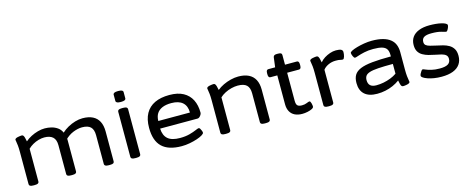

<svg xmlns="http://www.w3.org/2000/svg" viewBox="-37 -1326 4783 1957"><g transform="rotate(-15 2355.0 -347.5)"><path d="M138 2Q113 2 103 -4.5Q93 -11 93 -23V-364Q93 -406 90 -433Q87 -460 84 -475Q81 -490 81 -494Q81 -502 90 -507.5Q99 -513 111.5 -515.5Q124 -518 135.5 -519.5Q147 -521 153 -521Q164 -521 170 -513.5Q176 -506 180.5 -490.5Q185 -475 190 -449Q217 -473 252 -491Q287 -509 325 -519.5Q363 -530 398 -530Q433 -530 467.5 -521.5Q502 -513 531 -493Q560 -473 575 -438Q604 -465 641 -485.5Q678 -506 718.5 -518Q759 -530 797 -530Q861 -530 904 -508.5Q947 -487 969 -444.5Q991 -402 991 -339V-23Q991 -11 981.5 -4.5Q972 2 946 2H932Q908 2 897.5 -4.5Q887 -11 887 -23V-327Q887 -387 858.5 -414.5Q830 -442 769 -442Q746 -442 721.5 -436.5Q697 -431 672.5 -421Q648 -411 625 -395Q602 -379 583 -359L582 -406Q589 -397 591.5 -384.5Q594 -372 594 -352V-23Q594 -11 584 -4.5Q574 2 549 2H535Q510 2 500 -4.5Q490 -11 490 -23V-327Q490 -387 459.5 -414.5Q429 -442 370 -442Q341 -442 309 -433Q277 -424 248 -407.5Q219 -391 197 -369V-23Q197 -11 187 -4.5Q177 2 152 2Z M1212 2Q1187 2 1177 -4.5Q1167 -11 1167 -23V-500Q1167 -512 1177 -518.5Q1187 -525 1212 -525H1226Q1251 -525 1261 -518.5Q1271 -512 1271 -500V-23Q1271 -11 1261 -4.5Q1251 2 1226 2ZM1220 -589Q1191 -589 1179 -595.5Q1167 -602 1167 -614V-679Q1167 -691 1179 -697.5Q1191 -704 1220 -704Q1248 -704 1260 -697.5Q1272 -691 1272 -679V-614Q1272 -602 1260 -595.5Q1248 -589 1220 -589Z M1703 7Q1564 7 1496 -58Q1428 -123 1428 -259Q1428 -350 1461.5 -410Q1495 -470 1558.5 -500Q1622 -530 1713 -530Q1802 -530 1859.5 -498.5Q1917 -467 1946 -410Q1975 -353 1975 -274Q1975 -264 1968 -252Q1961 -240 1951 -231.5Q1941 -223 1930 -223H1535Q1538 -150 1579.5 -114Q1621 -78 1707 -78Q1766 -78 1809.5 -90Q1853 -102 1880 -114Q1907 -126 1915 -126Q1923 -126 1929.5 -115.5Q1936 -105 1941 -92Q1946 -79 1946 -71Q1946 -60 1924 -46.5Q1902 -33 1866 -21Q1830 -9 1787.5 -1Q1745 7 1703 7ZM1537 -303H1871Q1871 -372 1830.5 -408.5Q1790 -445 1711 -445Q1654 -445 1615.5 -428.5Q1577 -412 1557.5 -381Q1538 -350 1537 -303Z M2162 2Q2137 2 2127 -4.5Q2117 -11 2117 -23V-365Q2117 -407 2114 -433.5Q2111 -460 2108 -475Q2105 -490 2105 -494Q2105 -502 2114 -507.5Q2123 -513 2135.5 -515.5Q2148 -518 2159.5 -519.5Q2171 -521 2177 -521Q2188 -521 2194 -513.5Q2200 -506 2204.5 -490.5Q2209 -475 2214 -449Q2243 -473 2280.5 -491Q2318 -509 2360 -519.5Q2402 -530 2440 -530Q2505 -530 2549 -508.5Q2593 -487 2615.5 -444.5Q2638 -402 2638 -339V-23Q2638 -11 2628 -4.5Q2618 2 2593 2H2579Q2554 2 2544 -4.5Q2534 -11 2534 -23V-327Q2534 -387 2505 -414.5Q2476 -442 2411 -442Q2379 -442 2343.5 -433Q2308 -424 2276 -407.5Q2244 -391 2221 -369V-23Q2221 -11 2211 -4.5Q2201 2 2176 2Z M2975 7Q2929 7 2896.5 -9Q2864 -25 2846.5 -56.5Q2829 -88 2829 -133V-438H2757Q2734 -438 2734 -474V-487Q2734 -523 2757 -523H2829L2842 -625Q2844 -638 2853 -644Q2862 -650 2879 -650H2894Q2916 -650 2924.5 -644Q2933 -638 2933 -625V-523H3058Q3081 -523 3081 -487V-474Q3081 -438 3058 -438H2933V-143Q2933 -104 2947.5 -91Q2962 -78 2994 -78Q3024 -78 3045.5 -87.5Q3067 -97 3076 -97Q3082 -97 3086 -90Q3090 -83 3093 -72Q3096 -61 3097 -51.5Q3098 -42 3098 -38Q3098 -25 3078.5 -15Q3059 -5 3030.5 1Q3002 7 2975 7Z M3249 2Q3224 2 3214 -4.5Q3204 -11 3204 -23V-365Q3204 -407 3201 -433.5Q3198 -460 3195 -475Q3192 -490 3192 -494Q3192 -502 3201 -507.5Q3210 -513 3222.5 -515.5Q3235 -518 3246.5 -519.5Q3258 -521 3264 -521Q3275 -521 3281 -513.5Q3287 -506 3291.5 -490.5Q3296 -475 3301 -449Q3320 -473 3348 -490.5Q3376 -508 3408 -519Q3440 -530 3471 -530Q3510 -530 3526 -521Q3542 -512 3542 -494Q3542 -484 3540.5 -471.5Q3539 -459 3535.5 -447.5Q3532 -436 3527.5 -428.5Q3523 -421 3515 -421Q3502 -421 3488.5 -425Q3475 -429 3442 -429Q3400 -429 3363.5 -412Q3327 -395 3308 -369V-23Q3308 -11 3298 -4.5Q3288 2 3263 2Z M3766 7Q3679 7 3633.5 -34Q3588 -75 3588 -153Q3588 -204 3607.5 -237Q3627 -270 3673.5 -289.5Q3720 -309 3799.5 -317Q3879 -325 3997 -325V-341Q3997 -380 3982.5 -402.5Q3968 -425 3934.5 -435Q3901 -445 3842 -445Q3789 -445 3746.5 -435.5Q3704 -426 3677 -416.5Q3650 -407 3642 -407Q3636 -407 3631 -413.5Q3626 -420 3621.5 -429.5Q3617 -439 3614.5 -448.5Q3612 -458 3612 -464Q3612 -474 3634 -485Q3656 -496 3691 -506Q3726 -516 3768 -523Q3810 -530 3850 -530Q3917 -530 3965 -517Q4013 -504 4043.5 -479.5Q4074 -455 4087.5 -420.5Q4101 -386 4101 -343V-158Q4101 -116 4104 -88.5Q4107 -61 4110 -46.5Q4113 -32 4113 -26Q4113 -18 4104 -13Q4095 -8 4082.5 -5Q4070 -2 4058.5 -1Q4047 0 4041 0Q4030 0 4024 -7Q4018 -14 4014 -29.5Q4010 -45 4005 -69Q3973 -45 3934.5 -28Q3896 -11 3853.5 -2Q3811 7 3766 7ZM3779 -79Q3818 -79 3856 -86.5Q3894 -94 3930.5 -108Q3967 -122 3997 -143V-246Q3902 -246 3842 -242Q3782 -238 3750.5 -227.5Q3719 -217 3707 -199.5Q3695 -182 3695 -155Q3695 -117 3716 -98Q3737 -79 3779 -79Z M4445 9Q4403 9 4366 3Q4329 -3 4300.5 -13Q4272 -23 4255.5 -34Q4239 -45 4239 -56Q4239 -64 4245.5 -77.5Q4252 -91 4260.5 -102.5Q4269 -114 4276 -114Q4282 -114 4303.5 -104.5Q4325 -95 4361.5 -86Q4398 -77 4448 -77Q4508 -77 4535.5 -94.5Q4563 -112 4563 -149Q4563 -175 4547 -189Q4531 -203 4502.5 -210.5Q4474 -218 4436 -225Q4404 -231 4371.5 -240Q4339 -249 4311.5 -264.5Q4284 -280 4267.5 -306.5Q4251 -333 4251 -376Q4251 -424 4275 -458.5Q4299 -493 4346 -511.5Q4393 -530 4459 -530Q4492 -530 4524 -527Q4556 -524 4583 -517.5Q4610 -511 4625.5 -502Q4641 -493 4641 -483Q4641 -474 4635.5 -459.5Q4630 -445 4622.5 -433.5Q4615 -422 4608 -422Q4601 -422 4562 -434Q4523 -446 4456 -446Q4404 -446 4379 -431Q4354 -416 4354 -381Q4354 -358 4369 -346Q4384 -334 4411.5 -327Q4439 -320 4474 -312Q4507 -305 4540.5 -296.5Q4574 -288 4602.5 -271.5Q4631 -255 4648 -227Q4665 -199 4665 -154Q4665 -102 4640 -65.5Q4615 -29 4566 -10Q4517 9 4445 9Z"/></g></svg>

Font: Asap Expanded Medium
Style: Regular
Weight: 500
Width: 7
Designer: Pablo Cosgaya
Foundry: Omnibus-Type
Version: Version 3.001